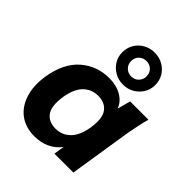

<svg xmlns="http://www.w3.org/2000/svg" viewBox="-222 -931 1076 1076"><g transform="rotate(45 316.0 -393.5)"><path d="M26 0ZM232 11Q162 11 114.5 -24Q67 -59 46.5 -122.5Q26 -186 39 -270Q59 -393 130 -455Q201 -517 299 -517Q355 -517 396.5 -493Q438 -469 452 -428L473 -507H618Q609 -474 602 -440.5Q595 -407 589 -375L530 0H380L390 -63Q364 -28 324 -8.5Q284 11 232 11ZM285 -103Q336 -103 372 -138.5Q408 -174 420 -247Q433 -329 406 -366Q379 -403 325 -403Q273 -403 237.5 -368Q202 -333 190 -260Q177 -178 203.5 -140.5Q230 -103 285 -103ZM378 -545Q341 -545 311.5 -562Q282 -579 264.5 -607.5Q247 -636 247 -671Q247 -707 264.5 -736Q282 -765 311.5 -781.5Q341 -798 378 -798Q414 -798 443.5 -781.5Q473 -765 490.5 -736Q508 -707 508 -671Q508 -636 490.5 -607.5Q473 -579 443.5 -562Q414 -545 378 -545ZM378 -610Q404 -610 421.5 -627.5Q439 -645 439 -671Q439 -698 421.5 -715Q404 -732 378 -732Q352 -732 334.5 -715Q317 -698 317 -671Q317 -645 334.5 -627.5Q352 -610 378 -610Z"/></g></svg>

Font: Winston
Style: Bold Italic
Weight: 700
Italic angle: -9°
Designer: Original fonts by Vernon Adams / Changes by Cristiano Sobral
Foundry: Original fonts by Vernon Adams / Changes by Cristiano Sobral
Version: Version 2.503;July 17, 2020;FontCreator 13.0.0.2655 64-bit